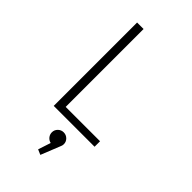

<svg xmlns="http://www.w3.org/2000/svg" viewBox="-285 -789 1140 1140"><g transform="rotate(45 285.0 -219.0)"><path d="M203.5 -46H492V0H149V-700H203.5ZM352.5 118.5Q352.5 130 346.5 142L298.5 262L266 248L292 168.5Q274.5 164.5 263.2 150.5Q252 136.5 252 118.5Q252 98 266.8 83.5Q281.5 69 302 69Q323 69 337.8 83.5Q352.5 98 352.5 118.5Z"/></g></svg>

Font: League Mono Narrow UltraLight
Style: Regular
Weight: 200
Width: 3
Designer: Tyler Finck
Foundry: The League of Moveable Type / Tyler Finck
Version: Version 2.210